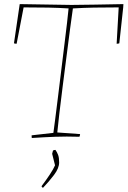

<svg xmlns="http://www.w3.org/2000/svg" viewBox="-20 -666 621 935"><path d="M135 6Q134 4 134 -7L240 -19Q243 -41 249 -87.5Q255 -134 262.5 -195Q270 -256 278 -321.5Q286 -387 293.5 -447.5Q301 -508 306.5 -555Q312 -602 314 -625Q265 -628 215 -629Q165 -630 95 -630L61 -453Q54 -453 48 -455L76 -646L328 -642Q379 -642 444 -643.5Q509 -645 581 -646L580 -630L561 -455Q555 -453 548 -453L558 -630Q488 -630 437.5 -629Q387 -628 335 -625Q329 -586 321 -523.5Q313 -461 303.5 -388Q294 -315 285 -243.5Q276 -172 269 -113Q262 -54 259 -21L370 -13Q370 -10 369 -6.5Q368 -3 367 0Q302 -2 249.5 0Q197 2 135 6ZM189 249Q188 248 185 245Q182 242 182 241Q204 212 222.5 184Q241 156 248 139L234 83Q235 76 238 67Q244 64 250 64Q258 75 263 88.5Q268 102 268 125Q268 153 243 186Q218 219 189 249Z"/></svg>

Font: Labrada Thin
Style: Italic
Weight: 100
Italic angle: -7°
Designer: Mercedes Jáuregui
Foundry: Omnibus-Type Team
Version: Version 1.000; ttfautohint (v1.8.4.7-5d5b)